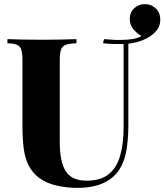

<svg xmlns="http://www.w3.org/2000/svg" viewBox="-20 -898 798 932"><path d="M353 14Q307 14 257.5 3.5Q208 -7 169 -35Q136 -61 118.5 -96Q101 -131 95 -178.5Q89 -226 89 -288V-602Q89 -639 83.5 -656.5Q78 -674 62.5 -680.5Q47 -687 16 -688V-708Q43 -707 88 -706Q133 -705 182 -705Q231 -705 276 -706Q321 -707 351 -708V-688Q317 -687 299.5 -680.5Q282 -674 276 -656.5Q270 -639 270 -602V-209Q270 -160 277.5 -124Q285 -88 300.5 -65Q316 -42 341 -31.5Q366 -21 401 -21Q470 -21 509 -53.5Q548 -86 564 -145Q580 -204 580 -280V-691L582 -684Q557 -684 530.5 -684.5Q504 -685 480 -688L485 -708Q506 -707 521 -705.5Q536 -704 558 -704Q594 -704 622 -708Q650 -712 675 -728L673 -720Q650 -731 630 -753Q610 -775 610 -806Q610 -838 631.5 -858Q653 -878 683 -878Q714 -878 736 -857.5Q758 -837 758 -802Q758 -772 740.5 -750.5Q723 -729 696 -714Q670 -700 644.5 -693.5Q619 -687 594 -685L603 -691V-291Q603 -227 594.5 -173Q586 -119 562 -79Q536 -36 485 -11Q434 14 353 14Z"/></svg>

Font: Playfair Display ExtraBold
Style: Regular
Weight: 800
Designer: Claus Eggers Sørensen
Foundry: Claus Eggers Sørensen
Version: Version 1.203